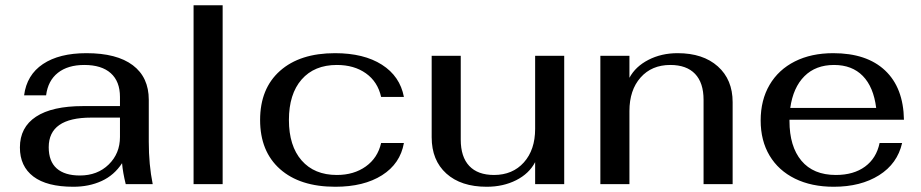

<svg xmlns="http://www.w3.org/2000/svg" viewBox="-20 -703 3518 733"><path d="M56 -140Q56 -217 117.5 -257.5Q179 -298 297 -298H438V-333Q438 -392 403 -423.5Q368 -455 302 -455Q239 -455 201 -425Q163 -395 156 -339H72Q82 -417 144 -458.5Q206 -500 310 -500Q426 -500 487 -454Q548 -408 548 -322V-162Q548 -74 563 0H460Q449 -44 446 -80Q416 -34 368 -12Q320 10 260 10Q159 10 107.5 -29Q56 -68 56 -140ZM438 -180V-254H328Q166 -254 166 -141Q166 -87 196.5 -60Q227 -33 285 -33Q352 -33 395 -75Q438 -117 438 -180Z M719 -683H830V0H719Z M973 -245Q973 -365 1049 -432.5Q1125 -500 1259 -500Q1369 -500 1438 -456Q1507 -412 1522 -333H1435Q1422 -391 1377 -423Q1332 -455 1266 -455Q1180 -455 1131.5 -399.5Q1083 -344 1083 -245Q1083 -146 1131.5 -90.5Q1180 -35 1266 -35Q1331 -35 1376.5 -67.5Q1422 -100 1435 -157H1522Q1508 -78 1438.5 -34Q1369 10 1260 10Q1125 10 1049 -57.5Q973 -125 973 -245Z M1628 -179V-490H1739V-170Q1739 -104 1771.5 -69.5Q1804 -35 1866 -35Q1937 -35 1980 -83Q2023 -131 2023 -211V-490H2134V0H2023V-84Q2000 -40 1950.5 -15Q1901 10 1838 10Q1740 10 1684 -40.5Q1628 -91 1628 -179Z M2272 -490H2383V-406Q2406 -449 2455.5 -474.5Q2505 -500 2567 -500Q2664 -500 2720.5 -449.5Q2777 -399 2777 -313V0H2666V-322Q2666 -387 2633.5 -421Q2601 -455 2539 -455Q2468 -455 2425.5 -407Q2383 -359 2383 -279V0H2272Z M3338 -157H3424Q3406 -78 3336 -34Q3266 10 3163 10Q3078 10 3015 -21Q2952 -52 2918 -109Q2884 -166 2884 -243Q2884 -321 2918 -379Q2952 -437 3014.5 -468.5Q3077 -500 3161 -500Q3289 -500 3359 -434Q3429 -368 3431 -246H2994V-241Q2994 -144 3039.5 -89.5Q3085 -35 3171 -35Q3239 -35 3282.5 -67Q3326 -99 3338 -157ZM2997 -291H3325Q3315 -371 3274 -413Q3233 -455 3164 -455Q3094 -455 3051 -412Q3008 -369 2997 -291Z"/></svg>

Font: Fahkwang Medium
Style: Regular
Weight: 500
Version: Version 1.000; ttfautohint (v1.6)